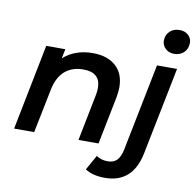

<svg xmlns="http://www.w3.org/2000/svg" viewBox="-100 -875 1200 1178"><g transform="rotate(10 500.0 -285.5)"><path d="M621 -360Q621 -336 614 -296L555 0H430L488 -293Q492 -313 492 -334Q492 -431 385 -431Q316 -431 271 -392.5Q226 -354 210 -277L154 0H29L135 -534H254L242 -475Q314 -540 426 -540Q516 -540 568.5 -493Q621 -446 621 -360ZM506 170 558 77Q587 98 629 98Q665 98 685.5 77.5Q706 57 716 12L825 -534H950L841 10Q803 201 629 201Q553 201 506 170ZM840 -692Q840 -726 863.5 -749Q887 -772 925 -772Q958 -772 979 -752.5Q1000 -733 1000 -705Q1000 -668 976.5 -645Q953 -622 915 -622Q882 -622 861 -642.5Q840 -663 840 -692Z"/></g></svg>

Font: Montserrat Alternates SemiBold
Style: Italic
Weight: 600
Italic angle: -11.3°
Designer: Julieta Ulanovsky
Foundry: Julieta Ulanovsky
Version: Version 7.200